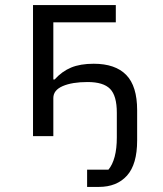

<svg xmlns="http://www.w3.org/2000/svg" viewBox="-20 -536 640 756"><path d="M323 132H407Q423 113 431.5 81Q440 49 440 5V-92Q440 -159 413.5 -186Q387 -213 325 -213Q264 -213 227 -197Q190 -181 190 -150V0H110V-516H436V-448H190V-223H195Q224 -255 260 -270Q296 -285 349 -285Q434 -285 477 -241Q520 -197 520 -102V17Q520 111 480 155.5Q440 200 369 200H323Z"/></svg>

Font: iA Writer Duo V
Style: Regular
Weight: 400
Designer: Mike Abbink, Paul van der Laan, Pieter van Rosmalen, Oliver Reichenstein
Foundry: Information Architects Inc.
Version: Version 2.000